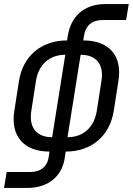

<svg xmlns="http://www.w3.org/2000/svg" viewBox="-29 -750 657 950"><path d="M213 20C207 74 174 101 119 101H4L-9 180H105C213 180 283 119 293 20L296 0C424 0 514 -77 534 -202L557 -350C577 -474 511 -550 383 -550L386 -570C394 -624 426 -651 480 -651H595L608 -730H494C386 -730 321 -669 306 -570L303 -550C176 -550 85 -474 65 -350L42 -202C22 -77 88 0 216 0ZM229 -71C151 -71 113 -120 126 -202L149 -350C162 -431 216 -479 294 -479ZM305 -71 370 -479C448 -479 486 -431 473 -350L450 -202C437 -120 383 -71 305 -71Z"/></svg>

Font: JetBrains Mono
Style: Italic
Weight: 400
Italic angle: -9°
Monospace: yes
Designer: Philipp Nurullin, Konstantin Bulenkov
Foundry: JetBrains
Version: Version 2.305